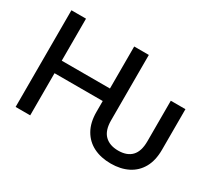

<svg xmlns="http://www.w3.org/2000/svg" viewBox="-137 -984 1390 1251"><g transform="rotate(30 558.5 -358.5)"><path d="M800.4 9.9Q725.9 9.9 670.1 -18.1Q614.3 -46.2 583.3 -100.9Q552.2 -155.5 552.2 -235.1V-317.1H189.6V0H79.9V-727.3H189.6V-411.2H552.2V-727.3H662.3V-235.1Q662.3 -159.8 698.7 -123.6Q735.1 -87.4 800.4 -87.4Q866.1 -87.4 900.7 -123.6Q935.4 -159.8 935.4 -235.1V-540.5H1045.5V-235.1Q1045.5 -154.5 1014.7 -100Q984 -45.5 928.8 -17.8Q873.6 9.9 800.4 9.9Z"/></g></svg>

Font: InterMG Medium
Style: Regular
Weight: 500
Designer: Rasmus Andersson
Foundry: rsms
Version: Version 3.019;December 26, 2023;FontCreator 15.0.0.2955 64-b